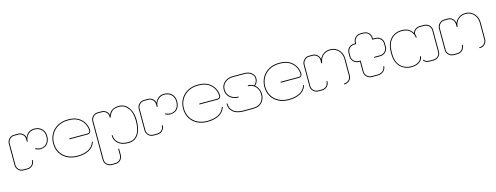

<svg xmlns="http://www.w3.org/2000/svg" viewBox="-21 -1454 6579 2545"><g transform="rotate(-15 3268.5 -182.0)"><path d="M138 0Q97 0 68.5 -28.5Q40 -57 40 -97V-390Q40 -431 69 -459.5Q98 -488 138 -488H193Q230 -488 257 -464Q269 -454 278 -440.5Q287 -427 289 -406Q304 -450 337 -474Q370 -498 414 -498Q479 -498 518.5 -459.5Q558 -421 558 -355Q558 -313 540.5 -278.5Q523 -244 491 -228Q463 -214 429.5 -213.5Q396 -213 364 -230Q355 -234 361 -240Q365 -244 369 -241Q432 -210 485 -238Q513 -252 529.5 -283Q546 -314 546 -356Q546 -416 510 -451Q474 -486 414 -486Q379 -486 350.5 -468Q322 -450 306 -421Q290 -392 290 -359Q290 -353 284 -353Q278 -353 278 -359V-391Q278 -416 269.5 -430.5Q261 -445 249 -455Q225 -476 193 -476H138Q102 -476 77 -450.5Q52 -425 52 -390V-97Q52 -61 77 -36.5Q102 -12 138 -12H193Q229 -12 253.5 -36.5Q278 -61 278 -97Q278 -103 284 -103Q290 -103 290 -97Q290 -57 262 -28.5Q234 0 193 0Z M878 10Q800 10 739 -21Q678 -52 643 -109Q608 -166 608 -244Q608 -314 641 -372Q674 -430 734.5 -464.5Q795 -499 875 -499H890Q969 -499 1021.5 -466.5Q1074 -434 1100.5 -384.5Q1127 -335 1127 -283Q1127 -265 1114 -252.5Q1101 -240 1083 -240H838Q831 -240 831 -246Q831 -252 838 -252H1083Q1097 -252 1106 -260.5Q1115 -269 1115 -283Q1115 -332 1090 -379Q1065 -426 1015.5 -456.5Q966 -487 890 -487H875Q798 -487 740.5 -454Q683 -421 651.5 -366Q620 -311 620 -244Q620 -170 653.5 -115.5Q687 -61 745.5 -31.5Q804 -2 878 -2Q963 -2 1025.5 -32Q1088 -62 1110 -128Q1112 -132 1116 -132Q1120 -132 1121 -129Q1122 -126 1121 -124Q1097 -54 1032 -22Q967 10 878 10Z M1285 234Q1245 234 1216 205.5Q1187 177 1187 137V-390Q1187 -431 1216 -459.5Q1245 -488 1285 -488H1337Q1372 -488 1400 -467Q1428 -446 1433 -409Q1451 -456 1487.5 -477Q1524 -498 1579 -498Q1631 -498 1671 -468Q1711 -438 1734.5 -382.5Q1758 -327 1758 -250Q1758 -200 1749 -153.5Q1740 -107 1719 -70Q1698 -33 1662.5 -11.5Q1627 10 1574 10Q1484 10 1435 -34Q1386 -78 1386 -141Q1386 -147 1392 -147Q1398 -147 1398 -141Q1398 -83 1443.5 -42.5Q1489 -2 1574 -2Q1641 -2 1678.5 -37.5Q1716 -73 1731 -129.5Q1746 -186 1746 -250Q1746 -361 1698.5 -423.5Q1651 -486 1578 -486Q1514 -486 1483 -460Q1452 -434 1435 -382Q1434 -377 1429 -377Q1423 -377 1423 -383V-388Q1423 -428 1399 -452Q1375 -476 1337 -476H1285Q1249 -476 1224 -451Q1199 -426 1199 -390V137Q1199 173 1224 197.5Q1249 222 1285 222H1337Q1373 222 1398 197.5Q1423 173 1423 137V53Q1423 47 1429 47Q1435 47 1435 53V137Q1435 177 1406.5 205.5Q1378 234 1337 234Z M1921 0Q1880 0 1851.5 -28.5Q1823 -57 1823 -97V-390Q1823 -431 1852 -459.5Q1881 -488 1921 -488H1976Q2013 -488 2040 -464Q2052 -454 2061 -440.5Q2070 -427 2072 -406Q2087 -450 2120 -474Q2153 -498 2197 -498Q2262 -498 2301.5 -459.5Q2341 -421 2341 -355Q2341 -313 2323.5 -278.5Q2306 -244 2274 -228Q2246 -214 2212.5 -213.5Q2179 -213 2147 -230Q2138 -234 2144 -240Q2148 -244 2152 -241Q2215 -210 2268 -238Q2296 -252 2312.5 -283Q2329 -314 2329 -356Q2329 -416 2293 -451Q2257 -486 2197 -486Q2162 -486 2133.5 -468Q2105 -450 2089 -421Q2073 -392 2073 -359Q2073 -353 2067 -353Q2061 -353 2061 -359V-391Q2061 -416 2052.5 -430.5Q2044 -445 2032 -455Q2008 -476 1976 -476H1921Q1885 -476 1860 -450.5Q1835 -425 1835 -390V-97Q1835 -61 1860 -36.5Q1885 -12 1921 -12H1976Q2012 -12 2036.5 -36.5Q2061 -61 2061 -97Q2061 -103 2067 -103Q2073 -103 2073 -97Q2073 -57 2045 -28.5Q2017 0 1976 0Z M2661 10Q2583 10 2522 -21Q2461 -52 2426 -109Q2391 -166 2391 -244Q2391 -314 2424 -372Q2457 -430 2517.5 -464.5Q2578 -499 2658 -499H2673Q2752 -499 2804.5 -466.5Q2857 -434 2883.5 -384.5Q2910 -335 2910 -283Q2910 -265 2897 -252.5Q2884 -240 2866 -240H2621Q2614 -240 2614 -246Q2614 -252 2621 -252H2866Q2880 -252 2889 -260.5Q2898 -269 2898 -283Q2898 -332 2873 -379Q2848 -426 2798.5 -456.5Q2749 -487 2673 -487H2658Q2581 -487 2523.5 -454Q2466 -421 2434.5 -366Q2403 -311 2403 -244Q2403 -170 2436.5 -115.5Q2470 -61 2528.5 -31.5Q2587 -2 2661 -2Q2746 -2 2808.5 -32Q2871 -62 2893 -128Q2895 -132 2899 -132Q2903 -132 2904 -129Q2905 -126 2904 -124Q2880 -54 2815 -22Q2750 10 2661 10Z M3156 0Q3063 0 3014 -42Q2965 -84 2965 -153Q2965 -159 2971 -159Q2977 -159 2977 -153Q2977 -89 3022.5 -50.5Q3068 -12 3156 -12H3288Q3362 -12 3400 -51.5Q3438 -91 3440 -150Q3442 -191 3425.5 -226.5Q3409 -262 3380 -283Q3364 -294 3345.5 -300.5Q3327 -307 3306 -307Q3299 -307 3299 -313Q3299 -319 3306 -319Q3327 -319 3346.5 -313Q3366 -307 3382 -296Q3422 -330 3422 -380Q3422 -420 3388 -448Q3354 -476 3294 -476H3138Q3075 -476 3032 -440Q2989 -404 2989 -345Q2989 -283 3032 -245.5Q3075 -208 3138 -208Q3144 -208 3144 -202Q3144 -196 3138 -196Q3094 -196 3057 -214.5Q3020 -233 2998.5 -266.5Q2977 -300 2977 -345Q2977 -388 2998.5 -420Q3020 -452 3057 -470Q3094 -488 3138 -488H3294Q3359 -488 3396.5 -456Q3434 -424 3434 -380Q3434 -355 3423 -330.5Q3412 -306 3391 -289Q3420 -266 3437 -229Q3454 -192 3452 -150Q3450 -87 3408.5 -43.5Q3367 0 3288 0Z M3777 10Q3699 10 3638 -21Q3577 -52 3542 -109Q3507 -166 3507 -244Q3507 -314 3540 -372Q3573 -430 3633.5 -464.5Q3694 -499 3774 -499H3789Q3868 -499 3920.5 -466.5Q3973 -434 3999.5 -384.5Q4026 -335 4026 -283Q4026 -265 4013 -252.5Q4000 -240 3982 -240H3737Q3730 -240 3730 -246Q3730 -252 3737 -252H3982Q3996 -252 4005 -260.5Q4014 -269 4014 -283Q4014 -332 3989 -379Q3964 -426 3914.5 -456.5Q3865 -487 3789 -487H3774Q3697 -487 3639.5 -454Q3582 -421 3550.5 -366Q3519 -311 3519 -244Q3519 -170 3552.5 -115.5Q3586 -61 3644.5 -31.5Q3703 -2 3777 -2Q3862 -2 3924.5 -32Q3987 -62 4009 -128Q4011 -132 4015 -132Q4019 -132 4020 -129Q4021 -126 4020 -124Q3996 -54 3931 -22Q3866 10 3777 10Z M4184 0Q4144 0 4115 -28.5Q4086 -57 4086 -97V-388Q4086 -429 4115 -458.5Q4144 -488 4184 -488H4232Q4270 -488 4297.5 -463Q4325 -438 4329 -399Q4344 -441 4383 -469.5Q4422 -498 4477 -498Q4525 -498 4561.5 -474.5Q4598 -451 4619 -412Q4640 -373 4640 -324V-96Q4640 -56 4611.5 -28Q4583 0 4542 0Q4535 0 4535 -6Q4535 -12 4542 -12Q4578 -12 4603 -36.5Q4628 -61 4628 -96V-324Q4628 -369 4609 -406Q4590 -443 4556 -464.5Q4522 -486 4477 -486Q4433 -486 4401 -467.5Q4369 -449 4351 -419Q4333 -389 4330 -354Q4330 -348 4324 -348Q4318 -348 4318 -354V-388Q4318 -426 4293 -451Q4268 -476 4232 -476H4184Q4148 -476 4123 -449.5Q4098 -423 4098 -388V-97Q4098 -62 4123 -37Q4148 -12 4184 -12H4236Q4272 -12 4296.5 -37Q4321 -62 4321 -97Q4321 -103 4327 -103Q4333 -103 4333 -97Q4333 -57 4305 -28.5Q4277 0 4236 0Z M4920 0Q4877 0 4847.5 -29.5Q4818 -59 4818 -102V-238H4803Q4760 -238 4730.5 -268Q4701 -298 4701 -339V-386Q4701 -430 4731 -459Q4761 -488 4803 -488H4818V-494Q4818 -538 4848 -568Q4878 -598 4920 -598H4958Q5001 -598 5031.5 -570.5Q5062 -543 5062 -496V-488H5096Q5140 -488 5170 -458.5Q5200 -429 5200 -385V-342Q5200 -299 5170 -268.5Q5140 -238 5096 -238H5019Q5013 -238 5013 -244Q5013 -250 5019 -250H5096Q5134 -250 5161 -276.5Q5188 -303 5188 -342V-385Q5188 -424 5161 -450Q5134 -476 5096 -476H5057Q5050 -476 5050 -483V-496Q5050 -538 5023.5 -562Q4997 -586 4958 -586H4920Q4882 -586 4856 -559.5Q4830 -533 4830 -494V-483Q4830 -476 4823 -476H4803Q4765 -476 4739 -450Q4713 -424 4713 -386V-339Q4713 -302 4739 -276Q4765 -250 4803 -250H4824Q4830 -250 4830 -244V-102Q4830 -63 4856 -37.5Q4882 -12 4920 -12H5001Q5039 -12 5067.5 -34Q5096 -56 5100 -93Q5100 -99 5106 -99Q5112 -99 5112 -93Q5108 -53 5076.5 -26.5Q5045 0 5001 0Z M5459 10Q5401 10 5352 -16.5Q5303 -43 5274 -96.5Q5245 -150 5245 -232V-253Q5245 -331 5272 -385.5Q5299 -440 5347 -469Q5395 -498 5456 -498Q5515 -498 5550 -477Q5585 -456 5608 -418Q5616 -450 5644 -469Q5672 -488 5706 -488H5760Q5804 -488 5833.5 -460Q5863 -432 5863 -388V-95Q5863 -52 5832.5 -26Q5802 0 5760 0H5713Q5655 0 5630 -36Q5628 -39 5629.5 -42Q5631 -45 5635 -45Q5639 -45 5640 -42Q5660 -12 5713 -12H5760Q5798 -12 5824.5 -34Q5851 -56 5851 -95V-388Q5851 -427 5824.5 -451.5Q5798 -476 5760 -476H5706Q5672 -476 5647 -457Q5622 -438 5617 -403Q5627 -383 5627 -357Q5627 -351 5621 -351Q5615 -351 5615 -357Q5615 -379 5606 -397Q5587 -438 5552.5 -462Q5518 -486 5456 -486Q5368 -486 5312.5 -425Q5257 -364 5257 -253V-232Q5257 -153 5284 -102Q5311 -51 5357 -26.5Q5403 -2 5459 -2Q5521 -2 5562 -29Q5603 -56 5603 -96Q5603 -101 5609 -101Q5615 -101 5615 -95Q5615 -66 5594.5 -42Q5574 -18 5538.5 -4Q5503 10 5459 10Z M6041 0Q6001 0 5972 -28.5Q5943 -57 5943 -97V-388Q5943 -429 5972 -458.5Q6001 -488 6041 -488H6089Q6127 -488 6154.5 -463Q6182 -438 6186 -399Q6201 -441 6240 -469.5Q6279 -498 6334 -498Q6382 -498 6418.5 -474.5Q6455 -451 6476 -412Q6497 -373 6497 -324V-96Q6497 -56 6468.5 -28Q6440 0 6399 0Q6392 0 6392 -6Q6392 -12 6399 -12Q6435 -12 6460 -36.5Q6485 -61 6485 -96V-324Q6485 -369 6466 -406Q6447 -443 6413 -464.5Q6379 -486 6334 -486Q6290 -486 6258 -467.5Q6226 -449 6208 -419Q6190 -389 6187 -354Q6187 -348 6181 -348Q6175 -348 6175 -354V-388Q6175 -426 6150 -451Q6125 -476 6089 -476H6041Q6005 -476 5980 -449.5Q5955 -423 5955 -388V-97Q5955 -62 5980 -37Q6005 -12 6041 -12H6093Q6129 -12 6153.5 -37Q6178 -62 6178 -97Q6178 -103 6184 -103Q6190 -103 6190 -97Q6190 -57 6162 -28.5Q6134 0 6093 0Z"/></g></svg>

Font: Moirai One
Style: Regular
Weight: 400
Designer: Jiyeon Park
Foundry: JAMO
Version: Version 1.000; ttfautohint (v1.8.4.7-5d5b);gftools[0.9.29]